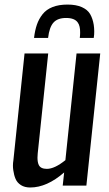

<svg xmlns="http://www.w3.org/2000/svg" viewBox="-20 -812 477 840"><path d="M128.9 -646Q132.8 -679.2 141.4 -704.1Q149.9 -729 166.3 -749.8Q182.6 -770.5 210 -781.2Q237.3 -792 275.4 -792Q313 -792 338.1 -780.8Q363.3 -769.5 374.5 -750Q385.7 -730.5 390.1 -703.6Q392.1 -689.9 392.3 -675.5Q392.6 -661.1 390.1 -646H329.1Q330.6 -658.2 330.6 -668.9Q331.1 -698.7 320.3 -713.4Q306.6 -733.4 269.3 -733.4Q231.9 -733.4 213.9 -713.1Q195.8 -692.9 190.4 -646ZM112.3 8.3Q87.9 8.3 71.5 -2.2Q55.2 -12.7 48.1 -29.3Q41 -45.9 38.1 -67.4Q36.6 -77.1 36.6 -87.4Q36.6 -99.1 38.6 -110.8L87.4 -578.1H190.9L145 -140.6Q144 -130.4 144 -122.1Q144 -101.6 149.9 -89.8Q158.2 -73.2 185.1 -73.2Q218.8 -73.2 266.1 -111.3L314.9 -578.1H418.5L357.9 0H254.4L260.7 -57.6Q185.1 8.3 112.3 8.3Z"/></svg>

Font: Oswald
Style: Regular
Weight: 400
Designer: Vernon Adams
Foundry: Vernon Adams
Version: 3.0; ttfautohint (v0.94.23-7a4d-dirty) -l 8 -r 50 -G 200 -x 